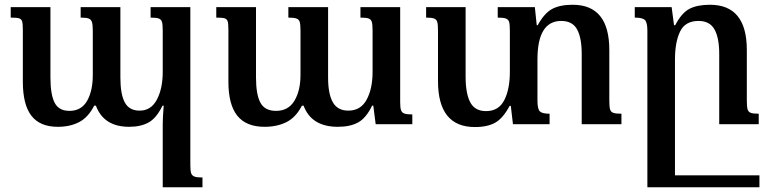

<svg xmlns="http://www.w3.org/2000/svg" viewBox="-20 -522 3238 807"><path d="M780 -492V172Q780 196 783.5 206Q787 216 797 220Q807 224 831 224V265H664V-2Q664 -26 668 -78H663Q638 -26 605 -7.5Q572 11 523 11Q416 11 383 -78H376Q351 -29 313 -9Q275 11 223 11Q148 11 112 -35.5Q76 -82 76 -179V-397Q76 -422 73 -432Q70 -442 60 -445Q50 -448 25 -448V-492H192V-196Q192 -125 209.5 -90.5Q227 -56 272 -56Q322 -56 346 -98Q370 -140 370 -207V-392Q370 -418 366.5 -429Q363 -440 353 -444Q343 -448 319 -448V-492H486V-196Q486 -126 504.5 -91.5Q523 -57 567 -57Q615 -57 639.5 -103.5Q664 -150 664 -220V-392Q664 -418 661 -429Q658 -440 648 -444Q638 -448 613 -448V-492Z M1662 -492V-93Q1662 -69 1665.5 -59Q1669 -49 1679 -45Q1689 -41 1713 -41V0H1559L1549 -78H1544Q1519 -26 1485.5 -7.5Q1452 11 1400 11Q1289 11 1256 -78H1249Q1224 -29 1184.5 -9Q1145 11 1092 11Q1015 11 977.5 -35.5Q940 -82 940 -179V-397Q940 -422 937 -432Q934 -442 924 -445Q914 -448 889 -448V-492H1056V-196Q1056 -125 1074.5 -90.5Q1093 -56 1140 -56Q1192 -56 1217.5 -98.5Q1243 -141 1243 -207V-392Q1243 -418 1240 -429Q1237 -440 1226.5 -444Q1216 -448 1192 -448V-492H1359V-196Q1359 -127 1379 -92Q1399 -57 1444 -57Q1496 -57 1521 -103Q1546 -149 1546 -220V-392Q1546 -418 1543 -429Q1540 -440 1530 -444Q1520 -448 1495 -448V-492Z M2592 -44V0H2425V-295Q2425 -363 2405.5 -398.5Q2386 -434 2339 -434Q2239 -434 2239 -272V-99Q2239 -64 2249 -54Q2259 -44 2290 -44V0H2136L2127 -77H2122Q2095 -26 2062.5 -7Q2030 12 1976 12Q1821 12 1821 -181V-391Q1821 -418 1818 -429Q1815 -440 1805 -444Q1795 -448 1771 -448V-492H1937V-200Q1937 -129 1956.5 -92Q1976 -55 2023 -55Q2076 -55 2099.5 -101Q2123 -147 2123 -220V-393Q2123 -419 2120 -429.5Q2117 -440 2106.5 -444Q2096 -448 2072 -448V-492H2228L2236 -416H2240Q2268 -467 2301 -484.5Q2334 -502 2387 -502Q2541 -502 2541 -312V-101Q2541 -74 2544 -63Q2547 -52 2557 -48Q2567 -44 2592 -44Z M3172 215V265H2711H2701V-393Q2701 -428 2690.5 -438Q2680 -448 2648 -448V-492H2803L2813 -416H2818Q2845 -468 2878 -485Q2911 -502 2964 -502Q3119 -502 3119 -312V-101Q3119 -74 3122 -63Q3125 -52 3135 -48Q3145 -44 3169 -44V0H3003V-295Q3003 -363 2983 -398.5Q2963 -434 2916 -434Q2860 -434 2838.5 -389.5Q2817 -345 2817 -272V215Z"/></svg>

Font: Noto Serif Armenian Medium
Style: Regular
Weight: 500
Designer: Monotype Design team
Foundry: Monotype Imaging Inc.
Version: Version 1.000